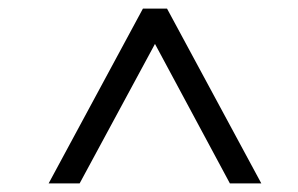

<svg xmlns="http://www.w3.org/2000/svg" viewBox="-20 -763 692 446"><path d="M165 -337H93L312 -743H368L587 -337H514L340 -661Z"/></svg>

Font: Shippori Mincho SemiBold
Style: Regular
Weight: 600
Designer: FONTDASU
Foundry: FONTDASU / Google Inc. / but / Adobe
Version: Version 3.110; ttfautohint (v1.8.3)